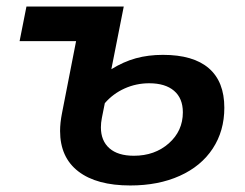

<svg xmlns="http://www.w3.org/2000/svg" viewBox="-20 -554 749 588"><path d="M667 -224Q667 -153 631.5 -99Q596 -45 530.5 -15.5Q465 14 379 14Q276 14 220 -29Q164 -72 164 -153Q164 -178 170 -208L213 -428H40L61 -534H359L321 -342Q358 -365 396 -375.5Q434 -386 479 -386Q572 -386 619.5 -345Q667 -304 667 -224ZM540 -210Q540 -253 513 -276Q486 -299 437 -299Q397 -299 361.5 -283Q326 -267 301 -238L292 -193Q289 -178 289 -164Q289 -123 315 -100Q341 -77 390 -77Q454 -77 497 -115Q540 -153 540 -210Z"/></svg>

Font: Montserrat Alternates SemiBold
Style: Italic
Weight: 600
Italic angle: -11.3°
Designer: Julieta Ulanovsky
Foundry: Julieta Ulanovsky
Version: Version 7.200